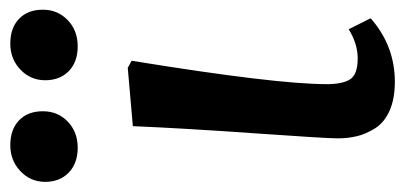

<svg xmlns="http://www.w3.org/2000/svg" viewBox="-268 -562 809 384"><g transform="rotate(-90 137.0 -370.5)"><path d="M38.1 -754.9Q69.8 -754.9 87.9 -737.3Q106 -719.7 106 -689.9Q106 -659.7 85.2 -639.9Q64.5 -620.1 33.2 -620.1Q2 -620.1 -16.6 -637.9Q-35.2 -655.8 -35.2 -685.1Q-35.2 -714.4 -13.9 -734.6Q7.3 -754.9 38.1 -754.9ZM241.2 -754.9Q272.9 -754.9 291 -737.3Q309.1 -719.7 309.1 -689.9Q309.1 -660.2 288.3 -640.1Q267.6 -620.1 235.8 -620.1Q204.6 -620.1 186.3 -637.9Q168 -655.8 168 -685.1Q168 -714.4 189.2 -734.6Q210.4 -754.9 241.2 -754.9ZM192.9 -520 207 -512.2Q160.2 -224.6 160.2 -122.1Q160.2 -90.3 169.9 -75.2Q179.7 -60.1 211.9 -60.1Q240.7 -60.1 270 -78.1L292 -34.2Q236.8 14.2 165 14.2Q130.9 14.2 107.2 3.7Q83.5 -6.8 72 -25.1Q60.5 -43.5 56.2 -61.3Q51.8 -79.1 51.8 -100.1Q51.8 -123.5 61.8 -264.9Q71.8 -406.2 76.2 -509.8Z"/></g></svg>

Font: Literata Book SemiBold
Style: Italic
Weight: 600
Italic angle: -3°
Designer: Latin by Veronika Burian and Jose Scaglione. Greek by Irene Vlachou. Cyrillic by Vera Evstafieva
Foundry: TypeTogether
Version: Version 1.003;PS 001.003;hotconv 1.0.88;makeotf.lib2.5.64775